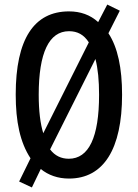

<svg xmlns="http://www.w3.org/2000/svg" viewBox="-20 -774 604 843"><path d="M516 -358C516 -475 497 -566 456 -628L506 -727L451 -754L411 -677C376 -709 333 -724 283 -724C129 -724 49 -602 49 -359C49 -240 68 -149 114 -79L64 23L120 49L159 -32C192 -5 234 10 283 10C435 10 516 -120 516 -358ZM150 -358C150 -542 195 -637 283 -637C320 -637 348 -622 370 -588L170 -189C157 -231 150 -287 150 -358ZM415 -358C415 -171 370 -77 282 -77C249 -77 221 -90 200 -118L399 -515C410 -473 415 -420 415 -358Z"/></svg>

Font: Noto Sans Gujarati ExtraCondensed Medium
Style: Regular
Weight: 500
Width: 2
Designer: Jelle Bosma - Monotype Design Team, Universal Thirst
Foundry: Monotype Imaging Inc.
Version: Version 2.106